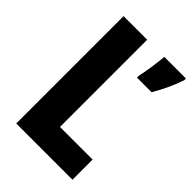

<svg xmlns="http://www.w3.org/2000/svg" viewBox="-210 -808 903 903"><g transform="rotate(45 241.5 -357.0)"><path d="M68 0H442V-134H225V-714H68ZM483 -703V-714H339C336 -674 325 -601 317 -567V-554H414C442 -601 466 -653 483 -703Z"/></g></svg>

Font: Noto Sans Myanmar UI Condensed ExtraBold
Style: Regular
Weight: 800
Width: 3
Designer: Monotype Design Team
Foundry: Monotype Imaging Inc.
Version: Version 2.103